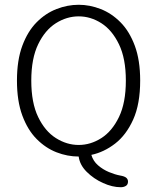

<svg xmlns="http://www.w3.org/2000/svg" viewBox="-20 -645 659 804"><path d="M485.5 139Q450.5 139 411.2 121.2Q372 103.5 343 74.5Q314 45.5 309.5 10.5Q262.5 10.5 216.8 -7.2Q171 -25 133.5 -62.8Q96 -100.5 73.5 -161.2Q51 -222 51 -307.5Q51 -393 73.5 -453.5Q96 -514 133.5 -551.8Q171 -589.5 216.8 -607.2Q262.5 -625 309.5 -625Q356 -625 401.5 -607.2Q447 -589.5 484.5 -551.8Q522 -514 544.5 -453.5Q567 -393 567 -307.5Q567 -209.5 537.8 -144.5Q508.5 -79.5 461.8 -43.5Q415 -7.5 362.5 3.5Q370 29.5 390.5 47.2Q411 65 436.2 75.5Q461.5 86 483 90Q501 93 508.5 99.2Q516 105.5 516 115.5Q516 128 507 133.5Q498 139 485.5 139ZM111 -307.5Q111 -214.5 139.8 -155Q168.5 -95.5 214 -66.8Q259.5 -38 309.5 -38Q359.5 -38 404.5 -66.8Q449.5 -95.5 478.2 -155Q507 -214.5 507 -307.5Q507 -400 478.2 -459.5Q449.5 -519 404.5 -547.8Q359.5 -576.5 309.5 -576.5Q259.5 -576.5 214 -547.8Q168.5 -519 139.8 -459.5Q111 -400 111 -307.5Z"/></svg>

Font: Sono ExtraLight Monospace Light
Style: Regular
Weight: 300
Version: Version 2.112